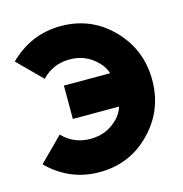

<svg xmlns="http://www.w3.org/2000/svg" viewBox="-107 -810 874 918"><g transform="rotate(-15 330.0 -350.5)"><path d="M274 -712Q426 -712 530 -604Q631 -499 631 -350Q631 -203 532 -99Q428 11 274 11Q200 11 134 -17Q69 -46 20 -96L136 -212Q192 -154 274 -154Q355 -154 410 -210Q423 -223 431.5 -237.5Q440 -252 445 -268H216V-433H445Q435 -465 410 -490Q355 -547 274 -547Q192 -547 136 -488L19 -605Q44 -630 73 -650Q102 -670 134 -684Q167 -698 202 -705Q237 -712 274 -712Z"/></g></svg>

Font: Unageo
Style: ExtraBold
Weight: 800
Designer: Richard Sepsi
Foundry: Richard Sepsi
Version: Version 2.000